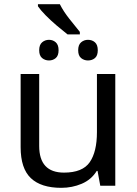

<svg xmlns="http://www.w3.org/2000/svg" viewBox="-20 -891 658 921"><path d="M267 -871Q284 -837 312 -801.5Q340 -766 363 -738V-726H304Q281 -744 252 -768.5Q223 -793 198.5 -818Q174 -843 162 -861V-871ZM215 -700Q234 -700 247.5 -688Q261 -676 261 -650Q261 -624 247.5 -612.5Q234 -601 215 -601Q196 -601 182 -612.5Q168 -624 168 -650Q168 -676 182 -688Q196 -700 215 -700ZM402 -700Q422 -700 435.5 -688Q449 -676 449 -650Q449 -624 435.5 -612.5Q422 -601 402 -601Q383 -601 369 -612.5Q355 -624 355 -650Q355 -676 369 -688Q383 -700 402 -700ZM533 -536V0H461L448 -71H444Q418 -29 372 -9.5Q326 10 274 10Q177 10 128 -36.5Q79 -83 79 -185V-536H168V-191Q168 -63 287 -63Q376 -63 410.5 -113Q445 -163 445 -257V-536Z"/></svg>

Font: Noto Sans
Style: Regular
Weight: 400
Designer: Monotype Design Team
Foundry: Monotype Imaging Inc.
Version: Version 2.007